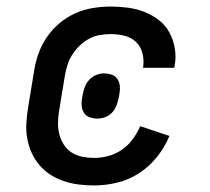

<svg xmlns="http://www.w3.org/2000/svg" viewBox="-20 -558 640 586"><path d="M267 8Q243 8 219.5 5Q196 2 174 -5.5Q152 -13 133.5 -25Q115 -37 100.5 -54Q86 -71 76.5 -92Q67 -113 63 -136Q59 -159 60.5 -183Q62 -207 66 -231L84 -341Q88 -368 97.5 -394.5Q107 -421 123 -444.5Q139 -468 161.5 -487Q184 -506 210 -517.5Q236 -529 263.5 -533.5Q291 -538 317 -538Q344 -538 370.5 -534.5Q397 -531 421 -521.5Q445 -512 465 -496.5Q485 -481 497 -459Q509 -437 513.5 -410.5Q518 -384 513 -357Q513 -356 512.5 -354.5Q512 -353 512 -351H416Q417 -352 417 -353Q417 -354 417 -354Q420 -376 414.5 -396.5Q409 -417 394.5 -430.5Q380 -444 359.5 -449Q339 -454 317 -454Q301 -454 284 -451Q267 -448 251.5 -439.5Q236 -431 223 -418.5Q210 -406 200.5 -391Q191 -376 186 -360Q181 -344 178 -327L160 -217Q157 -199 157 -181Q157 -163 161.5 -146.5Q166 -130 175.5 -115.5Q185 -101 199.5 -92Q214 -83 231.5 -79.5Q249 -76 267 -76Q289 -76 311 -82Q333 -88 352 -101Q371 -114 385 -133Q399 -152 408 -173L497 -143Q483 -109 459.5 -79.5Q436 -50 404.5 -29.5Q373 -9 337.5 -0.5Q302 8 267 8ZM277 -196Q266 -196 255 -199.5Q244 -203 237.5 -212Q231 -221 229.5 -232.5Q228 -244 230 -255L232 -267Q234 -279 238.5 -291.5Q243 -304 252 -314Q261 -324 273 -329Q285 -334 298 -334Q309 -334 320 -330.5Q331 -327 337.5 -318Q344 -309 345.5 -297.5Q347 -286 345 -275L343 -263Q341 -251 336.5 -238.5Q332 -226 323.5 -216Q315 -206 302.5 -201Q290 -196 277 -196Z"/></svg>

Font: Iosevka Curly Slab MdEx
Style: Italic
Weight: 500
Width: 7
Italic angle: -9°
Monospace: yes
Designer: Belleve Invis
Foundry: Belleve Invis
Version: Version 11.0.0; ttfautohint (v1.8.3)